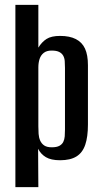

<svg xmlns="http://www.w3.org/2000/svg" viewBox="-20 -650 414 786"><path d="M43 116V-630H137V-455Q151 -478 170.5 -490.5Q190 -503 226 -503Q265 -503 290.5 -490Q316 -477 328 -451Q340 -425 340 -383V-140Q340 -90 329 -57.5Q318 -25 293 -9.5Q268 6 226 6Q189 6 168 -6.5Q147 -19 136 -41L137 116ZM192 -47Q212 -47 223 -53Q234 -59 239 -69Q244 -79 245 -92Q246 -105 246 -120V-372Q246 -387 245 -400Q244 -413 238.5 -422.5Q233 -432 222 -437.5Q211 -443 191 -443Q171 -443 159 -433.5Q147 -424 142 -408.5Q137 -393 137 -374V-133Q137 -117 138 -102Q139 -87 144.5 -74.5Q150 -62 161 -54.5Q172 -47 192 -47Z"/></svg>

Font: Alumni Sans Thin SemiBold
Style: Regular
Weight: 600
Version: Version 1.018